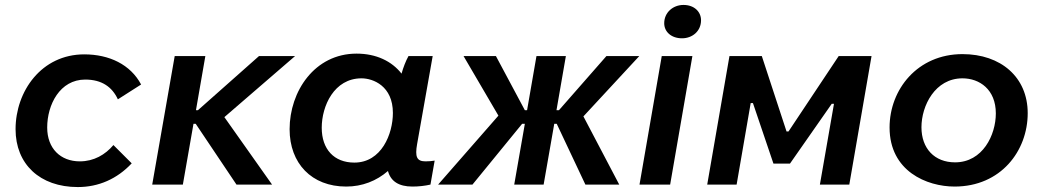

<svg xmlns="http://www.w3.org/2000/svg" viewBox="-20 -747 4222 777"><path d="M295 10C379 10 454 -23 513 -86L439 -160C406 -121 360 -94 303 -94C225 -94 171 -146 171 -231C171 -323 222 -425 325 -425C392 -425 434 -395 457 -345L551 -405C508 -486 422 -527 321 -527C148 -527 43 -378 43 -224C43 -83 141 10 295 10Z M596 0H720L763 -246H772L937 0H1081L888 -273L1174 -520H1028L781 -301H773L811 -520H687Z M1649 8C1675 8 1700 5 1722 0L1739 -97C1727 -95 1715 -94 1702 -94C1666 -94 1659 -113 1668 -164L1731 -520H1633C1622 -500 1612 -474 1605 -449C1566 -499 1503 -530 1423 -530C1253 -530 1152 -377 1152 -224C1152 -86 1241 8 1381 8C1446 8 1504 -15 1550 -55C1561 -14 1593 8 1649 8ZM1443 -430C1490 -430 1570 -399 1570 -290C1570 -205 1524 -89 1414 -89C1332 -89 1282 -143 1282 -230C1282 -318 1332 -430 1443 -430Z M1753 0H1892L2093 -246H2104L2061 0H2180L2223 -246H2233L2349 0H2486L2341 -276L2567 -520H2434L2242 -301H2232L2270 -520H2151L2113 -301H2104L1987 -520H1856L1997 -279Z M2568 0H2692L2782 -520H2658ZM2740 -592C2782 -592 2817 -621 2817 -665C2817 -700 2789 -727 2746 -727C2703 -727 2668 -696 2668 -653C2668 -618 2697 -592 2740 -592Z M2842 0H2961L3018 -330H3027L3110 -85H3177L3346 -327H3355L3298 0H3417L3507 -520H3374L3171 -215H3163L3063 -520H2932Z M3843 8C4030 8 4139 -136 4139 -289C4139 -435 4030 -528 3875 -528C3693 -528 3580 -385 3580 -231C3580 -54 3731 8 3843 8ZM3845 -90C3762 -90 3709 -146 3709 -232C3709 -319 3764 -430 3875 -430C3944 -430 4010 -385 4010 -288C4010 -201 3957 -90 3845 -90Z"/></svg>

Font: Fixel Display 20240404 SemiBold
Style: Italic
Weight: 600
Italic angle: -10°
Designer: AlfaBravo + MacPaw
Foundry: Kyrylo Tkachov, Marchela Mozhyna, Serhii Makarenko, Maria Weinstein, Zakhar Kryvoshyya
Version: Version 1.211;Glyphs 3.2 (3225)